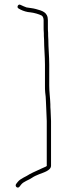

<svg xmlns="http://www.w3.org/2000/svg" viewBox="-20 -687 297 854"><path d="M180 -400V-306C180 -295 180 -285 181 -276C185 -251 184 -224 186 -197C186 -181 188 -165 188 -149V50C189 51 187 52 184 54L166 62C154 68 139 74 127 80L113 87C96 99 72 106 59 122L52 131C44 142 59 154 67 143L74 134C85 120 108 114 122 104C132 97 142 93 154 88C171 81 207 72 207 50V-149C207 -165 205 -181 205 -197C204 -206 204 -214 204 -224C203 -253 199 -277 199 -306V-400C199 -436 195 -475 195 -511C194 -522 194 -532 194 -541C193 -551 193 -559 193 -566V-597C193 -633 168 -639 139 -647C124 -651 114 -651 98 -654C89 -657 81 -661 72 -665C61 -672 52 -654 63 -649L72 -644C84 -638 100 -633 116 -632C133 -630 153 -624 165 -618C171 -615 174 -605 174 -597V-566C174 -559 174 -550 175 -540C175 -531 175 -521 176 -511C176 -475 180 -436 180 -400Z"/></svg>

Font: Electronic
Style: ExThn
Weight: 100
Version: Version 1.011